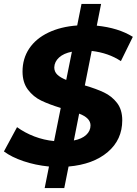

<svg xmlns="http://www.w3.org/2000/svg" viewBox="-28 -840 698 980"><path d="M596 -226Q596 -127 522 -64Q448 -1 322 10L300 120H200L222 10Q152 3 91.5 -17.5Q31 -38 -8 -67L59 -191Q99 -162 147.5 -143.5Q196 -125 248 -120L282 -289Q223 -307 182.5 -326.5Q142 -346 114.5 -382.5Q87 -419 87 -475Q87 -541 121 -592Q155 -643 218.5 -673.5Q282 -704 366 -710L388 -820H488L466 -709Q576 -698 650 -652L589 -528Q526 -570 440 -580L405 -404Q463 -387 503 -368Q543 -349 569.5 -314.5Q596 -280 596 -226ZM310 -432 339 -576Q297 -568 273.5 -546.5Q250 -525 249 -496Q249 -474 264.5 -459Q280 -444 310 -432ZM434 -200Q434 -238 376 -260L349 -123Q390 -131 412 -151.5Q434 -172 434 -200Z"/></svg>

Font: Montserrat Alternates
Style: Bold Italic
Weight: 700
Italic angle: -11.3°
Designer: Julieta Ulanovsky
Foundry: Julieta Ulanovsky
Version: Version 7.200